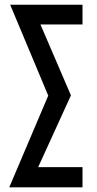

<svg xmlns="http://www.w3.org/2000/svg" viewBox="-20 -798 415 818"><path d="M19.5 0 185.5 -390.6 23.4 -777.8H331.5V-693.8H152.3L282.2 -391.6L142.6 -85.9H331.5V0Z"/></svg>

Font: Voltaire
Style: Regular
Weight: 400
Designer: Yvonne Schüttler, Eben Sorkin, Emma Marichal
Foundry: Sorkin Type Co.
Version: Version 1.010; ttfautohint (v1.8.4.7-5d5b)